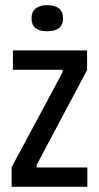

<svg xmlns="http://www.w3.org/2000/svg" viewBox="-20 -723 383 743"><path d="M25 0V-76L222 -443V-453H30V-528H317V-452L122 -85V-75H318V0ZM162 -602Q132 -602 117 -614.5Q102 -627 102 -652Q102 -677 117.5 -690Q133 -703 162 -703Q193 -703 208.5 -690Q224 -677 224 -652Q224 -627 208.5 -614.5Q193 -602 162 -602Z"/></svg>

Font: Bricolage Grotesque Condensed
Style: Regular
Weight: 400
Width: 3
Designer: Mathieu Triay
Foundry: Atelier Triay
Version: Version 1.000;gftools[0.9.30]